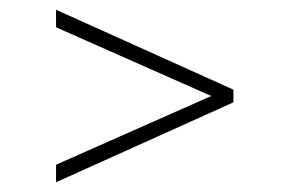

<svg xmlns="http://www.w3.org/2000/svg" viewBox="-20 -577 594 394"><path d="M95 -203V-239L413.5 -380L95 -521V-557L459 -393V-367Z"/></svg>

Font: Encode Sans Expanded Thin
Style: Regular
Weight: 100
Width: 7
Designer: Multiple Designers
Foundry: Impallari Type
Version: Version 3.000; ttfautohint (v1.8.3) -l 8 -r 50 -G 200 -x 14 